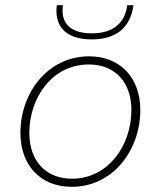

<svg xmlns="http://www.w3.org/2000/svg" viewBox="-20 -717 622 743"><path d="M257.5 6C417.5 6 523 -136.5 523 -291C523 -415.5 446 -499 325 -499C164.5 -499 59 -357.5 59 -202.5C59 -78 136.5 6 257.5 6ZM93.5 -202.5C93.5 -338.5 181.5 -467.5 323.5 -467.5C426 -467.5 488.5 -398 488.5 -291.5C488.5 -154 399 -25.5 258.5 -25.5C156 -25.5 93.5 -95.5 93.5 -202.5ZM198.5 -671.5C200 -601 250 -564.5 336 -564.5C428 -564.5 485 -609.5 496.5 -697H472.5C463.5 -627.5 417.5 -588 336 -588C261.5 -588 223.5 -618.5 222 -674C222 -681 222.5 -689 223.5 -697H200C199 -688 198 -679.5 198.5 -671.5Z"/></svg>

Font: HK Grotesk ExtraLight
Style: Italic
Weight: 200
Italic angle: -16°
Designer: Alfredo Marco Pradil
Foundry: Hanken Design Co.
Version: Version 3.001;FEAKit 1.0